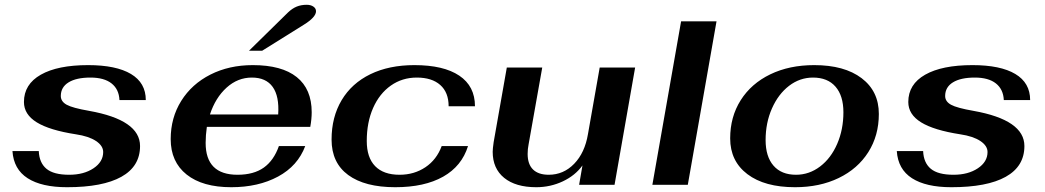

<svg xmlns="http://www.w3.org/2000/svg" viewBox="-20 -772 4364 802"><path d="M32 -141H142Q144 -92 174 -67Q204 -42 269 -42Q330 -42 370.5 -69Q411 -96 411 -137Q411 -163 381 -183Q351 -203 297 -211Q187 -228 133.5 -261Q80 -294 80 -346Q80 -420 150.5 -460Q221 -500 348 -500Q465 -500 527 -463Q589 -426 589 -354H479Q477 -399 446 -423.5Q415 -448 358 -448Q299 -448 266.5 -428Q234 -408 234 -371Q234 -348 258.5 -334.5Q283 -321 352 -309Q565 -271 565 -162Q565 -77 487 -33.5Q409 10 260 10Q154 10 95.5 -27.5Q37 -65 32 -141Z M839 -175Q839 -42 972 -42Q1040 -42 1082 -72Q1124 -102 1145 -162H1255Q1224 -79 1141.5 -34.5Q1059 10 946 10Q826 10 759.5 -43Q693 -96 693 -191Q693 -280 737 -350.5Q781 -421 859 -460.5Q937 -500 1036 -500Q1157 -500 1219.5 -450Q1282 -400 1282 -303Q1282 -275 1276 -242H844Q839 -207 839 -175ZM857 -294H1142Q1147 -370 1119 -409Q1091 -448 1032 -448Q973 -448 926.5 -406Q880 -364 857 -294ZM1183 -720Q1201 -737 1219.5 -744.5Q1238 -752 1261 -752Q1278 -752 1289 -744.5Q1300 -737 1300 -725Q1300 -700 1248 -668L1075 -560H1020Z M1365 -189Q1365 -283 1407 -353.5Q1449 -424 1527 -462Q1605 -500 1711 -500Q1833 -500 1898.5 -456Q1964 -412 1964 -328H1854Q1854 -386 1819 -417Q1784 -448 1721 -448Q1660 -448 1612.5 -414.5Q1565 -381 1538.5 -321Q1512 -261 1512 -183Q1512 -114 1547 -78Q1582 -42 1649 -42Q1710 -42 1757 -73.5Q1804 -105 1825 -162H1935Q1909 -78 1831 -34Q1753 10 1631 10Q1504 10 1434.5 -41Q1365 -92 1365 -189Z M2038 -138Q2038 -150 2042 -178L2097 -490H2245L2188 -169Q2184 -150 2184 -129Q2184 -86 2206.5 -64Q2229 -42 2272 -42Q2334 -42 2378.5 -88Q2423 -134 2436 -212L2485 -490H2633L2547 0H2399L2413 -81Q2383 -39 2331 -14.5Q2279 10 2220 10Q2134 10 2086 -29Q2038 -68 2038 -138Z M2825 -683H2973L2853 0H2705Z M3030 -194Q3030 -284 3074 -353.5Q3118 -423 3197.5 -461.5Q3277 -500 3381 -500Q3507 -500 3579 -445.5Q3651 -391 3651 -296Q3651 -206 3607 -136.5Q3563 -67 3483.5 -28.5Q3404 10 3301 10Q3174 10 3102 -44.5Q3030 -99 3030 -194ZM3503 -303Q3503 -372 3470 -410Q3437 -448 3376 -448Q3321 -448 3276 -413.5Q3231 -379 3204.5 -319Q3178 -259 3178 -187Q3178 -118 3211 -80Q3244 -42 3305 -42Q3360 -42 3405.5 -76.5Q3451 -111 3477 -171Q3503 -231 3503 -303Z M3726 -141H3836Q3838 -92 3868 -67Q3898 -42 3963 -42Q4024 -42 4064.5 -69Q4105 -96 4105 -137Q4105 -163 4075 -183Q4045 -203 3991 -211Q3881 -228 3827.5 -261Q3774 -294 3774 -346Q3774 -420 3844.5 -460Q3915 -500 4042 -500Q4159 -500 4221 -463Q4283 -426 4283 -354H4173Q4171 -399 4140 -423.5Q4109 -448 4052 -448Q3993 -448 3960.5 -428Q3928 -408 3928 -371Q3928 -348 3952.5 -334.5Q3977 -321 4046 -309Q4259 -271 4259 -162Q4259 -77 4181 -33.5Q4103 10 3954 10Q3848 10 3789.5 -27.5Q3731 -65 3726 -141Z"/></svg>

Font: Fahkwang
Style: Bold Italic
Weight: 700
Italic angle: -10°
Designer: Suppakit Chalermlarp | Katatrad Co.,Ltd.
Foundry: Cadson Demak Co.,Ltd.
Version: Version 1.000; ttfautohint (v1.6)